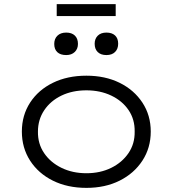

<svg xmlns="http://www.w3.org/2000/svg" viewBox="-20 -901 837 931"><path d="M399 10Q307 10 236.5 -25Q166 -60 126 -122Q86 -184 86 -263Q86 -342 126 -403.5Q166 -465 236.5 -499.5Q307 -534 399 -534Q490 -534 560 -499.5Q630 -465 670.5 -403.5Q711 -342 711 -263Q711 -184 670.5 -122Q630 -60 560 -25Q490 10 399 10ZM399 -61Q466 -61 519 -87Q572 -113 603 -158.5Q634 -204 633 -263Q634 -322 603.5 -367Q573 -412 519.5 -437.5Q466 -463 399 -463Q331 -463 278 -437.5Q225 -412 194.5 -366.5Q164 -321 164 -263Q163 -204 194 -158.5Q225 -113 278.5 -87Q332 -61 399 -61ZM496 -634Q469 -634 454 -648.5Q439 -663 439 -689Q439 -713 454 -728Q469 -743 496 -743Q523 -743 538 -729Q553 -715 553 -689Q553 -664 538 -649Q523 -634 496 -634ZM301 -634Q273 -634 258 -648Q243 -662 243 -688Q243 -713 258.5 -728Q274 -743 301 -743Q328 -743 343 -728.5Q358 -714 358 -688Q358 -664 342.5 -649Q327 -634 301 -634ZM255 -823V-881H541V-823Z"/></svg>

Font: Lexend Giga Light
Style: Regular
Weight: 300
Version: Version 1.007